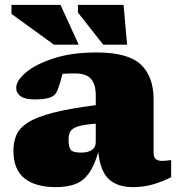

<svg xmlns="http://www.w3.org/2000/svg" viewBox="-20 -752 730 787"><path d="M681.5 -25.5Q648.5 -8.5 609 3.2Q569.5 15 525 15Q461 15 425.8 -18Q390.5 -51 383 -128.5Q366.5 -72.5 344 -41.2Q321.5 -10 288.8 2.5Q256 15 209 15Q124.5 15 79.8 -21.5Q35 -58 35 -133.5Q35 -170.5 47.5 -199.2Q60 -228 95.2 -250.2Q130.5 -272.5 197.2 -289.8Q264 -307 372.5 -321V-361Q372.5 -406.5 352.8 -428.8Q333 -451 287.5 -451Q270 -451 257.8 -450.5Q245.5 -450 236.5 -449.5Q227.5 -414.5 217 -385.5Q208.5 -361 186.8 -352.8Q165 -344.5 122 -344.5Q82.5 -344.5 64.5 -357.5Q46.5 -370.5 46.5 -392Q46.5 -421.5 86.5 -455.2Q126.5 -489 200.5 -513Q274.5 -537 375.5 -537Q505 -537 557.2 -487.5Q609.5 -438 609.5 -345.5V-128.5Q609.5 -107 618.5 -99.8Q627.5 -92.5 646 -92.5Q659 -92.5 681.5 -96ZM261 -180Q261 -149 270 -137.8Q279 -126.5 312 -126.5Q341.5 -126.5 357 -137.8Q372.5 -149 372.5 -168V-245Q324.5 -241.5 300.5 -234Q276.5 -226.5 268.8 -213.8Q261 -201 261 -180ZM302.5 -569H201L27 -695V-732H228ZM501 -569H403L299.5 -700.5V-732H486.5Z"/></svg>

Font: Newsreader 6pt ExtraBold
Style: Regular
Weight: 800
Designer: Hugues Gentile
Foundry: Production Type
Version: Version 1.003; ttfautohint (v1.8.3)